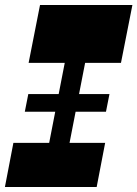

<svg xmlns="http://www.w3.org/2000/svg" viewBox="-20 -750 551 770"><path d="M79.5 -301.8 93.5 -372.8H419L405 -301.8ZM148 -27 278 -694.8H359.7L229.7 -27ZM-0.3 0 33.7 -177H401.7L367.7 0ZM94.8 -498 140.5 -730H511L465.2 -498Z"/></svg>

Font: Savate ExtraLight
Style: Italic
Weight: 200
Italic angle: -11°
Designer: Max Esnée
Foundry: Plomb Type
Version: Version 2.000